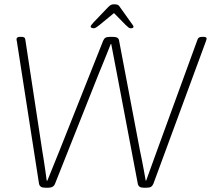

<svg xmlns="http://www.w3.org/2000/svg" viewBox="-20 -874 984 896"><path d="M191 2Q178 2 171 -2.5Q164 -7 162 -17L59 -679Q58 -683 57.5 -687Q57 -691 57 -692Q58 -697 61.5 -699.5Q65 -702 72 -702H81Q88 -702 92.5 -699.5Q97 -697 98 -690L177 -172Q181 -149 184.5 -125.5Q188 -102 191.5 -78.5Q195 -55 198 -31H201Q215 -66 229.5 -101.5Q244 -137 258 -172L461 -683Q465 -693 471.5 -697.5Q478 -702 494 -702H507Q521 -702 528 -697.5Q535 -693 536 -683L633 -172Q638 -149 642.5 -125.5Q647 -102 651.5 -78.5Q656 -55 660 -31H662Q675 -66 687.5 -101.5Q700 -137 713 -172L902 -690Q904 -696 909 -699Q914 -702 923 -702H930Q938 -702 941.5 -699.5Q945 -697 944 -692Q944 -691 942.5 -686.5Q941 -682 940 -679L696 -17Q692 -7 685 -2.5Q678 2 664 2H651Q638 2 631.5 -2.5Q625 -7 623 -17L526 -528Q519 -563 512.5 -598.5Q506 -634 499 -669H497Q488 -646 478.5 -622.5Q469 -599 459.5 -575.5Q450 -552 440 -528L237 -17Q235 -11 230.5 -6.5Q226 -2 219.5 0Q213 2 204 2ZM417 -742Q413 -742 408 -744Q403 -746 403 -749Q403 -753 406.5 -757.5Q410 -762 417 -770L484 -840Q492 -848 497.5 -851Q503 -854 513 -854Q520 -854 524.5 -853Q529 -852 532.5 -849.5Q536 -847 539 -842L591 -769Q595 -763 599 -758Q603 -753 603 -749Q603 -745 599 -743.5Q595 -742 590 -742Q585 -742 580 -745.5Q575 -749 567 -757L512 -813L444 -757Q434 -749 428 -745.5Q422 -742 417 -742Z"/></svg>

Font: Asap Thin
Style: Italic
Weight: 250
Italic angle: -6°
Designer: Pablo Cosgaya
Foundry: Omnibus-Type
Version: Version 3.001